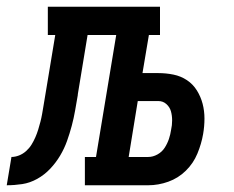

<svg xmlns="http://www.w3.org/2000/svg" viewBox="-76 -550 696 570"><path d="M-56 0 -42 -84Q-31 -84 -19.5 -88.5Q-8 -93 1.5 -101.5Q11 -110 17.5 -120.5Q24 -131 29 -142.5Q34 -154 37.5 -165.5Q41 -177 44 -188.5Q47 -200 49 -211.5Q51 -223 53 -235Q55 -247 57 -259Q59 -271 61 -283L88 -446H66V-530H399V-446H366L347 -333H394Q417 -333 439 -328.5Q461 -324 479 -312Q497 -300 508.5 -281.5Q520 -263 525.5 -242Q531 -221 531 -198Q531 -175 527 -152Q522 -123 510 -94Q498 -65 475.5 -43Q453 -21 423.5 -10.5Q394 0 364 0H176V-84H209L269 -446H184L155 -270Q155 -270 155 -270Q155 -270 155 -269V-268Q151 -245 147 -222Q143 -199 137 -176.5Q131 -154 123 -131.5Q115 -109 102.5 -88Q90 -67 73 -49Q56 -31 34.5 -19Q13 -7 -10 -3.5Q-33 0 -56 0ZM364 -84Q378 -84 391.5 -91.5Q405 -99 413 -111.5Q421 -124 425.5 -137.5Q430 -151 432 -165Q435 -178 435 -192.5Q435 -207 431.5 -219.5Q428 -232 418 -241Q408 -250 394 -250H333L306 -84Z"/></svg>

Font: Iosevka Curly Slab MdExObl
Style: Regular
Weight: 500
Width: 7
Italic angle: -9°
Monospace: yes
Designer: Belleve Invis
Foundry: Belleve Invis
Version: Version 11.1.0; ttfautohint (v1.8.3)